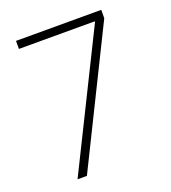

<svg xmlns="http://www.w3.org/2000/svg" viewBox="-133 -826 821 924"><g transform="rotate(-20 277.5 -363.5)"><path d="M105.5 0 443.2 -682.2V-686.1H55V-727.3H491.5V-684.7L153.4 0Z"/></g></svg>

Font: Inter UI Extra Light
Style: Regular
Weight: 200
Designer: Rasmus Andersson
Foundry: rsms
Version: 3.2;8d6f07862